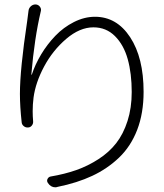

<svg xmlns="http://www.w3.org/2000/svg" viewBox="-20 -799 726 852"><path d="M106.4 -750Q107.4 -762.7 117.2 -771.5Q126 -779.3 137.7 -779.3Q138.7 -779.3 138.7 -779.3Q150.4 -778.3 157.2 -769Q164.1 -759.8 161.1 -749Q132.8 -629.9 119.1 -468.8Q119.1 -467.8 120.1 -467.3Q121.1 -466.8 121.1 -467.8Q135.7 -512.7 162.6 -557.6Q189.5 -602.5 225.6 -640.1Q261.7 -677.7 308.1 -701.2Q354.5 -724.6 401.4 -724.6Q498 -724.6 557.6 -633.8Q617.2 -543 617.2 -391.6Q617.2 -296.9 588.9 -223.1Q560.5 -149.4 508.3 -99.6Q456.1 -49.8 389.2 -18.6Q322.3 12.7 235.4 30.3Q230.5 32.2 225.6 32.2Q205.1 32.2 192.4 12.7Q186.5 3.9 190.9 -4.9Q195.3 -13.7 204.1 -15.6Q267.6 -26.4 318.8 -44.4Q370.1 -62.5 417 -92.8Q463.9 -123 495.6 -163.6Q527.3 -204.1 545.9 -262.2Q564.5 -320.3 564.5 -390.6Q564.5 -472.7 546.9 -536.1Q529.3 -599.6 490.2 -638.7Q451.2 -677.7 394.5 -677.7Q334 -677.7 273.9 -626.5Q213.9 -575.2 175.8 -503.9Q137.7 -432.6 128.9 -366.2Q125 -335.9 125 -305.7Q125 -283.2 127 -260.7Q127.9 -250 121.1 -241.7Q114.3 -233.4 104.5 -233.4Q93.8 -232.4 85.4 -239.3Q77.1 -246.1 76.2 -255.9Q68.4 -326.2 68.4 -382.8Q68.4 -490.2 100.6 -705.1Q104.5 -732.4 106.4 -750Z"/></svg>

Font: Gen Jyuu Gothic P Light
Style: Regular
Weight: 200
Designer: [Source Han Sans]
Ryoko NISHIZUKA  (kana & ideographs); Paul D. Hunt (Latin, Greek & Cyrillic); Wenlong ZHANG  (bopomofo
Version: Version 1.002.20150607